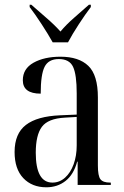

<svg xmlns="http://www.w3.org/2000/svg" viewBox="-20 -786 526 816"><path d="M177 10Q116 10 79 -29Q42 -68 42 -140Q42 -218 90 -255Q138 -292 236 -296L306 -299V-389Q306 -469 290.5 -502Q275 -535 230 -535Q186 -535 169.5 -502Q153 -469 153 -388Q77 -388 77 -445Q77 -494 122.5 -519.5Q168 -545 237 -545Q315 -545 355.5 -506Q396 -467 396 -372V-83Q396 -38 407 -24Q418 -10 448 -10H451V0H310V-99H308Q293 -44 258.5 -17Q224 10 177 10ZM203 -10Q233 -10 256.5 -31Q280 -52 293 -88Q306 -124 306 -168V-289L255 -286Q184 -282 158 -247Q132 -212 132 -137Q132 -10 203 -10ZM204 -606Q185 -640 157 -683Q129 -726 106 -756V-766H113Q141 -741 176 -711Q211 -681 237 -652Q261 -681 295.5 -711Q330 -741 358 -766H366V-756Q343 -726 315 -683Q287 -640 269 -606Z"/></svg>

Font: Noto Serif Display Condensed
Style: Regular
Weight: 400
Width: 3
Designer: Monotype Design Team
Foundry: Monotype Imaging Inc.
Version: Version 2.009